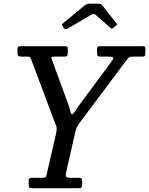

<svg xmlns="http://www.w3.org/2000/svg" viewBox="-20 -994 788 1014"><path d="M131.5 -20V-38Q131.5 -49 135 -52Q138.5 -55 148.5 -55H203Q222.5 -55 224.2 -63Q226 -71 229.5 -86L274 -279Q279 -300 279.5 -312.5Q280 -325 271.5 -342L144 -682Q140 -690.5 137.2 -692.8Q134.5 -695 121.5 -695H93.5Q81.5 -695 77 -698Q72.5 -701 72.5 -714V-734Q72.5 -746 77 -748Q81.5 -750 93.5 -750H320Q330.5 -750 334.2 -747.5Q338 -745 338 -735V-718Q338 -703.5 334.5 -699.2Q331 -695 317 -695H269Q253 -695 251.2 -691.2Q249.5 -687.5 255 -676L343 -437Q348 -422.5 351 -406.8Q354 -391 361.5 -391Q367 -391 374.8 -403.8Q382.5 -416.5 392 -430L572.5 -674Q582 -687 576.5 -691Q571 -695 550.5 -695H514.5Q498.5 -695 495.5 -698.8Q492.5 -702.5 492.5 -718.5V-731Q492.5 -742.5 495 -746.2Q497.5 -750 508.5 -750H730.5Q740 -750 743.8 -748.2Q747.5 -746.5 747.5 -737V-715Q747.5 -702.5 744.5 -698.8Q741.5 -695 729.5 -695H683Q667 -695 662.2 -691.8Q657.5 -688.5 651 -680L410 -358Q399 -343 391.2 -331.8Q383.5 -320.5 378 -298L329 -83Q325.5 -67.5 329.5 -61.2Q333.5 -55 355 -55H391Q405.5 -55 409.8 -51.8Q414 -48.5 414 -34V-21Q414 -6.5 409 -3.2Q404 0 390 0H155.5Q141 0 136.2 -2.8Q131.5 -5.5 131.5 -20ZM318 -845 310.5 -857Q306 -862.5 306.8 -864.5Q307.5 -866.5 314 -872L428 -966Q438.5 -974.5 456 -974.5H498.5Q508.5 -974.5 512.5 -972.5Q516.5 -970.5 520 -966L595.5 -870Q598.5 -866.5 598.5 -865Q598.5 -863.5 593.5 -859.5L579 -847.5Q572.5 -842 570.5 -842.2Q568.5 -842.5 563 -847L486 -915Q475 -924.5 461 -915.5L335.5 -842Q325.5 -835.5 318 -845Z"/></svg>

Font: Besley* Narrow
Style: Italic
Weight: 400
Width: 4
Italic angle: -13°
Designer: Owen Earl
Foundry: indestructible type*
Version: Version 3.000; ttfautohint (v1.8.3)